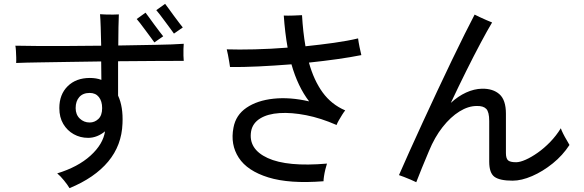

<svg xmlns="http://www.w3.org/2000/svg" viewBox="-20 -899 3040 1000"><path d="M342 81Q333 65 313.5 41Q294 17 278 4Q386 -29 451.5 -88.5Q517 -148 527 -215Q508 -199 485.5 -190Q463 -181 439 -181Q398 -181 364 -200Q330 -219 309.5 -253.5Q289 -288 289 -336Q289 -407 332.5 -450Q376 -493 448 -493Q482 -493 508 -483L507 -579Q421 -578 337 -576.5Q253 -575 182.5 -574Q112 -573 64 -571Q65 -582 64.5 -599.5Q64 -617 63 -634.5Q62 -652 60 -661Q104 -660 175 -659.5Q246 -659 332 -659.5Q418 -660 507 -661Q506 -711 504.5 -757Q503 -803 501 -825Q511 -824 530 -823.5Q549 -823 568.5 -823Q588 -823 599 -824Q598 -801 597 -757Q596 -713 596 -662Q700 -664 791 -665.5Q882 -667 937 -671Q936 -661 935.5 -643.5Q935 -626 935.5 -609Q936 -592 937 -582Q884 -582 793 -581.5Q702 -581 595 -580V-401Q622 -343 618 -256Q614 -142 543.5 -57.5Q473 27 342 81ZM447 -261Q473 -261 492.5 -279.5Q512 -298 512 -336Q512 -372 495 -393.5Q478 -415 447 -415Q412 -415 393 -393.5Q374 -372 374 -336Q374 -302 395.5 -281.5Q417 -261 447 -261ZM784 -678Q780 -684 767 -701.5Q754 -719 738.5 -740Q723 -761 710 -778Q697 -795 692 -800L738 -833Q743 -827 755.5 -809.5Q768 -792 783.5 -771Q799 -750 812 -733Q825 -716 830 -710ZM886 -724Q882 -730 869 -747.5Q856 -765 840.5 -786Q825 -807 812 -824Q799 -841 794 -846L840 -879Q845 -873 857.5 -855.5Q870 -838 885.5 -817Q901 -796 914 -779Q927 -762 932 -756Z M1665 45Q1487 59 1377.5 25Q1268 -9 1223.5 -77.5Q1179 -146 1196 -234Q1208 -300 1264 -338Q1320 -376 1405 -385Q1490 -394 1590 -371Q1531 -448 1498 -564Q1410 -557 1326 -553Q1242 -549 1178 -550Q1177 -559 1174 -576.5Q1171 -594 1167.5 -612.5Q1164 -631 1161 -642Q1223 -640 1306.5 -642Q1390 -644 1478 -651Q1471 -690 1466 -732Q1461 -774 1458 -818Q1478 -817 1507.5 -818Q1537 -819 1553 -820Q1558 -733 1571 -658Q1648 -666 1719.5 -676Q1791 -686 1845 -699Q1847 -682 1852.5 -654.5Q1858 -627 1862 -612Q1807 -601 1736.5 -591Q1666 -581 1589 -573Q1615 -480 1660.5 -417.5Q1706 -355 1778 -324Q1772 -317 1762.5 -302Q1753 -287 1744.5 -272Q1736 -257 1733 -248Q1651 -284 1574.5 -299Q1498 -314 1436 -310Q1374 -306 1335 -282Q1296 -258 1288 -216Q1272 -123 1374 -76Q1476 -29 1683 -47Q1679 -35 1674.5 -16.5Q1670 2 1667.5 19Q1665 36 1665 45Z M2148 50Q2136 44 2118.5 36.5Q2101 29 2084 22.5Q2067 16 2058 13Q2081 -40 2113 -111Q2145 -182 2182 -262.5Q2219 -343 2257.5 -425Q2296 -507 2332.5 -583Q2369 -659 2400 -721Q2431 -783 2452 -823Q2460 -819 2477.5 -810.5Q2495 -802 2514 -794Q2533 -786 2543 -782Q2519 -742 2483.5 -675.5Q2448 -609 2408 -528.5Q2368 -448 2328 -363Q2366 -398 2407.5 -417Q2449 -436 2490 -437Q2548 -438 2581.5 -408Q2615 -378 2615 -307V-102Q2615 -74 2626 -64Q2637 -54 2668 -54Q2688 -54 2717.5 -67Q2747 -80 2780.5 -103.5Q2814 -127 2845.5 -159.5Q2877 -192 2901 -231Q2904 -221 2913 -203Q2922 -185 2932 -168.5Q2942 -152 2946 -144Q2911 -90 2859 -48Q2807 -6 2751.5 18Q2696 42 2650 42Q2583 42 2555.5 22Q2528 2 2528 -57V-269Q2528 -316 2512.5 -332Q2497 -348 2463 -347Q2419 -347 2373 -318.5Q2327 -290 2285.5 -237.5Q2244 -185 2214 -112Q2194 -64 2178 -25.5Q2162 13 2148 50Z"/></svg>

Font: Zen Kaku Gothic Antique Medium
Style: Regular
Weight: 500
Designer: Yoshimichi Ohira
Foundry: Positype
Version: Version 1.002